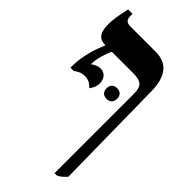

<svg xmlns="http://www.w3.org/2000/svg" viewBox="-273 -711 1015 1015"><g transform="rotate(45 234.5 -203.5)"><path d="M433 202 424 -429C422 -539 378 -592 292 -592H102C76 -592 64 -604 64 -629V-647H31C17 -584 12 -552 12 -519C12 -457 30 -429 80 -428V-426C63 -389 33 -308 33 -225V-214H58C77 -229 96 -237 119 -237C144 -237 165 -226 180 -207C186 -217 202 -235 202 -264C202 -306 175 -324 148 -324C132 -324 111 -315 97 -303V-309C97 -348 115 -400 128 -428H286C349 -428 368 -411 368 -352V240H385C403 232 414 222 433 202ZM245 -272C245 -245 262 -232 284 -232C307 -232 324 -245 324 -272C324 -299 307 -312 284 -312C262 -312 245 -299 245 -272Z"/></g></svg>

Font: Noto Serif Hebrew Condensed Extra
Style: Regular
Weight: 800
Width: 3
Designer: Monotype Design Team
Foundry: Monotype Imaging Inc.
Version: Version 1.901